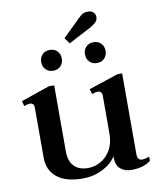

<svg xmlns="http://www.w3.org/2000/svg" viewBox="-90 -881 807 963"><g transform="rotate(-10 314.0 -400.0)"><path d="M306 -669 285 -699 371 -783Q372 -784 386 -797Q400 -810 423 -810Q442 -810 451.5 -800Q461 -790 461 -776Q461 -762 452 -752Q443 -742 423 -730ZM149 -601Q149 -624 163.5 -639Q178 -654 201 -654Q225 -654 239.5 -639Q254 -624 254 -601Q254 -578 239.5 -563Q225 -548 201 -548Q178 -548 163.5 -563Q149 -578 149 -601ZM424 -654Q448 -654 462.5 -639Q477 -624 477 -601Q477 -578 462.5 -563Q448 -548 424 -548Q401 -548 386.5 -563Q372 -578 372 -601Q372 -624 386.5 -639Q401 -654 424 -654ZM600 -40V-19Q564 10 502 10Q467 10 445.5 -9Q424 -28 424 -65V-73Q402 -37 355.5 -13.5Q309 10 254 10Q168 10 123 -26.5Q78 -63 78 -126V-382Q78 -406 55 -406Q46 -406 27 -399L20 -425L165 -475H193V-139Q193 -88 218.5 -62.5Q244 -37 290 -37Q322 -37 353 -54Q384 -71 404 -105.5Q424 -140 424 -190V-382Q424 -406 400 -406Q392 -406 373 -399L365 -425L515 -475H539V-64Q539 -32 563 -32Q578 -32 600 -40Z"/></g></svg>

Font: Taviraj Medium
Style: Regular
Weight: 500
Designer: Katatrad Team
Foundry: CadsonDemak
Version: Version 1.001